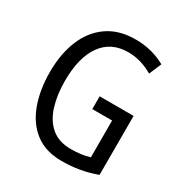

<svg xmlns="http://www.w3.org/2000/svg" viewBox="-171 -852 941 990"><g transform="rotate(30 300.0 -357.0)"><path d="M338 -377H540V-26Q492 -8 441 1Q390 10 334 10Q239 10 177 -37Q115 -84 84 -167.5Q53 -251 53 -358Q53 -466 87 -548.5Q121 -631 188 -677.5Q255 -724 353 -724Q403 -724 447.5 -712.5Q492 -701 531 -679L500 -606Q466 -626 429 -637Q392 -648 353 -648Q252 -648 197.5 -572.5Q143 -497 143 -357Q143 -274 163.5 -208Q184 -142 228.5 -104.5Q273 -67 345 -67Q378 -67 405.5 -71Q433 -75 456 -82V-301H338Z"/></g></svg>

Font: Noto Sans Thai Looped Condensed
Style: Regular
Weight: 400
Width: 3
Designer: Sasikarn Vongin, Ben Mitchell
Foundry: The Fontpad Ltd
Version: Version 1.001; ttfautohint (v1.8.4.7-5d5b)